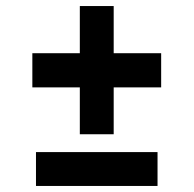

<svg xmlns="http://www.w3.org/2000/svg" viewBox="-20 -655 640 635"><path d="M501 -152H99V-40H501ZM244 -635V-479H87V-366H244V-211H356V-366H513V-479H356V-635Z"/></svg>

Font: Kode Mono
Style: Bold
Weight: 700
Monospace: yes
Designer: Isa Ozler
Foundry: Kadena LLC
Version: Version 1.206;gftools[0.9.28]